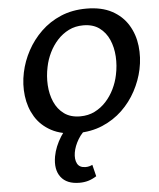

<svg xmlns="http://www.w3.org/2000/svg" viewBox="-62 -724 881 1066"><g transform="rotate(-5 378.5 -191.0)"><path d="M348 13Q263 13 205.5 -18Q148 -49 116.5 -101Q85 -153 77 -217.5Q69 -282 83 -348Q96 -410 127 -467.5Q158 -525 205.5 -571Q253 -617 316.5 -644Q380 -671 459 -671Q544 -671 601.5 -640Q659 -609 691 -556.5Q723 -504 730.5 -439.5Q738 -375 724 -309Q711 -248 680 -190Q649 -132 601.5 -86.5Q554 -41 490.5 -14Q427 13 348 13ZM374 -78Q419 -78 455 -96Q491 -114 518.5 -144Q546 -174 564.5 -212Q583 -250 591 -290Q602 -341 599 -392Q596 -443 577.5 -485.5Q559 -528 523.5 -554Q488 -580 434 -580Q389 -580 353 -562Q317 -544 289.5 -514Q262 -484 243.5 -446Q225 -408 217 -368Q206 -317 209 -266Q212 -215 230.5 -172.5Q249 -130 284.5 -104Q320 -78 374 -78ZM338 289Q267 289 234.5 246.5Q202 204 215 131Q225 77 259 23Q293 -31 352 -74L417 -19Q377 9 354.5 46.5Q332 84 326 120Q320 157 332.5 181Q345 205 379 205Q390 205 399.5 202.5Q409 200 417 196L433 261Q409 276 386.5 282.5Q364 289 338 289Z"/></g></svg>

Font: Ysabeau Office
Style: Bold Italic
Weight: 700
Italic angle: -12°
Designer: Christian Thalmann (Catharsis Fonts)
Version: Version 2.001;gftools[0.9.30]; featfreeze: tnum,lnum,ss02